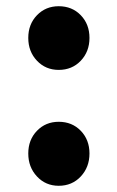

<svg xmlns="http://www.w3.org/2000/svg" viewBox="-20 -584 378 618"><path d="M169 -359Q127 -359 99 -388.5Q71 -418 71 -462Q71 -506 99 -535Q127 -564 169 -564Q212 -564 240 -535Q268 -506 268 -462Q268 -418 240 -388.5Q212 -359 169 -359ZM169 14Q127 14 99 -16Q71 -46 71 -90Q71 -134 99 -163Q127 -192 169 -192Q212 -192 240 -163Q268 -134 268 -90Q268 -46 240 -16Q212 14 169 14Z"/></svg>

Font: Noto Sans JP ExtraBold
Style: Regular
Weight: 800
Designer: Ryoko NISHIZUKA  (kana, bopomofo & ideographs); Paul D. Hunt (Latin, Greek & Cyrillic); Sandoll Communications , Soo-you
Foundry: Adobe
Version: Version 2.004-H2;hotconv 1.0.118;makeotfexe 2.5.65603